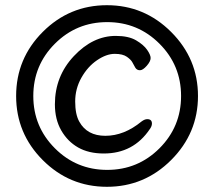

<svg xmlns="http://www.w3.org/2000/svg" viewBox="-20 -705 820 738"><path d="M379 -115Q321 -115 280.5 -138Q240 -161 215.5 -203.5Q191 -246 191 -304Q191 -412 264 -489.5Q337 -567 425 -567Q474 -567 503 -550Q532 -533 545.5 -513.5Q559 -494 559 -482Q559 -469 544 -452Q529 -435 518 -435Q506 -435 500 -445Q494 -455 489 -465Q484 -475 468 -486.5Q452 -498 421 -498Q389 -498 353 -473.5Q317 -449 293 -406.5Q269 -364 269 -315Q269 -265 285 -237Q315 -183 385 -183Q457 -183 524 -238Q536 -247 546 -247Q564 -247 564 -230Q564 -220 556 -209Q493 -115 379 -115ZM191 -135Q274 -52 392 -52Q510 -52 593 -135Q676 -218 676 -336Q676 -454 593 -537Q510 -620 392 -620Q274 -620 191 -537Q108 -454 108 -336Q108 -218 191 -135ZM638 -90Q535 13 391 13Q247 13 144.5 -89.5Q42 -192 42 -336Q42 -480 144.5 -582.5Q247 -685 391 -685Q535 -685 638 -582Q741 -479 741 -336Q741 -193 638 -90Z"/></svg>

Font: ToneOZ-Pinyin-WenKai-Medium
Style: Medium
Weight: 700
Designer: Fontworks Inc.
Foundry: ToneOZ
Version: Version 0.240331